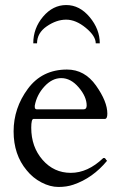

<svg xmlns="http://www.w3.org/2000/svg" viewBox="-20 -729 494 762"><path d="M113 -257Q104 -257 104 -222Q104 -146 149 -94.5Q194 -43 261 -43Q328 -43 389 -101Q390 -102 392 -102H394Q397 -102 399.5 -97.5Q402 -93 405 -91Q348 -22 271 4Q245 13 212 13Q179 13 144.5 -5Q110 -23 86 -53Q34 -115 34 -207.5Q34 -300 90.5 -376.5Q147 -453 246 -453Q316 -453 361 -389.5Q406 -326 406 -278Q406 -257 396 -257ZM118 -304Q118 -295 127 -295H311Q324 -295 324 -310Q324 -345 292.5 -382Q261 -419 223 -419Q187 -419 156.5 -386Q126 -353 118 -310ZM376 -557H360Q360 -586 320.5 -618.5Q281 -651 242.5 -651Q204 -651 165.5 -624.5Q127 -598 127 -557H112Q112 -617 151 -663Q190 -709 243 -709Q296 -709 336 -661Q376 -613 376 -557Z"/></svg>

Font: Cardo
Style: Regular
Weight: 400
Designer: David J. Perry
Foundry: David J. Perry
Version: Version 1.0451